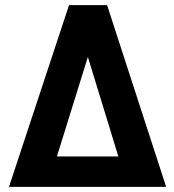

<svg xmlns="http://www.w3.org/2000/svg" viewBox="-20 -731 681 751"><path d="M250 -710.9H398.9L629.9 0H15.1ZM202.6 -119.1H442.9L323.7 -508.3Z"/></svg>

Font: Roboto Condensed
Style: Bold
Weight: 700
Designer: Google
Version: Version 2.134; 2016